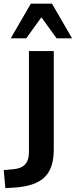

<svg xmlns="http://www.w3.org/2000/svg" viewBox="-82 -813 407 1030"><path d="M-4.4 193.4C149.9 182.6 206.5 119.6 206.5 -13.2V-539.1H73.2V4.4C73.2 60.5 46.4 90.3 -10.3 94.7L-62 99.6L-53.2 196.3ZM58.6 -607.4 140.1 -720.2 221.7 -607.4H304.7L196.8 -793.5H83.5L-24.4 -607.4Z"/></svg>

Font: Winston SemiBold
Style: Regular
Weight: 600
Designer: Vernon Adams, Kim Jin-seong, David Berlow, Cristiano Sobral
Foundry: The Winston Project Authors
Version: Version 3.004